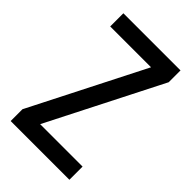

<svg xmlns="http://www.w3.org/2000/svg" viewBox="-204 -748 825 825"><g transform="rotate(45 208.5 -335.0)"><path d="M387.2 -598.1 124 -80.1H381.8V0H24.9V-71.8L288.1 -589.8H40V-669.9H387.2Z"/></g></svg>

Font: Unica One
Style: Bold
Weight: 400
Designer: Eduardo Rodriguez Tunni
Foundry: Eduardo Rodriguez Tunni
Version: Version 1.001